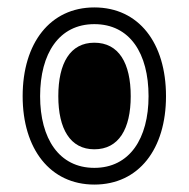

<svg xmlns="http://www.w3.org/2000/svg" viewBox="-20 -547 508 517"><path d="M234 -50C354 -50 427 -146 427 -288C427 -431 354 -527 234 -527C115 -527 41 -431 41 -288C41 -146 115 -50 234 -50ZM234 -95C139 -95 88 -174 88 -288C88 -403 139 -482 234 -482C330 -482 380 -403 380 -288C380 -174 329 -95 234 -95ZM234 -145C300 -145 332 -200 332 -288C332 -377 300 -432 234 -432C169 -432 137 -377 137 -288C137 -200 169 -145 234 -145Z"/></svg>

Font: Noto Sans Thai Looped Condensed
Style: Bold
Weight: 700
Width: 3
Designer: Sasikarn Vongin, Ben Mitchell
Foundry: The Fontpad Ltd
Version: Version 1.001